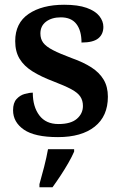

<svg xmlns="http://www.w3.org/2000/svg" viewBox="-20 -567 516 808"><path d="M224 10Q126 10 80.5 -21.5Q35 -53 35 -103Q35 -134 49.5 -150Q64 -166 83.5 -171.5Q103 -177 118 -177Q118 -118 145.5 -81.5Q173 -45 226 -45Q278 -45 303.5 -67Q329 -89 329 -121Q329 -144 318 -160.5Q307 -177 280 -191.5Q253 -206 206 -224Q153 -244 117 -266.5Q81 -289 62.5 -319.5Q44 -350 44 -394Q44 -470 100.5 -508.5Q157 -547 250 -547Q308 -547 344.5 -534Q381 -521 398 -499.5Q415 -478 415 -454Q415 -423 393.5 -405.5Q372 -388 323 -388Q323 -438 301.5 -466Q280 -494 236 -494Q198 -494 174 -476Q150 -458 150 -426Q150 -403 162 -387Q174 -371 203 -356Q232 -341 283 -322Q331 -305 364.5 -283.5Q398 -262 416 -232Q434 -202 434 -160Q434 -78 378.5 -34Q323 10 224 10ZM146 208Q155 177 165.5 136Q176 95 182 61H292V71Q283 92 267.5 119Q252 146 234.5 172.5Q217 199 201 221H146Z"/></svg>

Font: Noto Nastaliq Urdu SemiBold
Style: Regular
Weight: 600
Version: Version 3.007